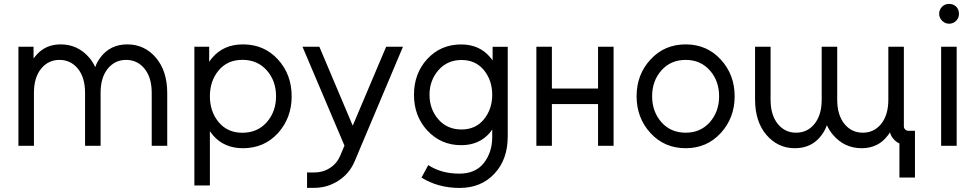

<svg xmlns="http://www.w3.org/2000/svg" viewBox="-20 -736 4928 969"><path d="M824 0V-266Q824 -377.3 767.3 -444.3Q709.7 -512 622.3 -512Q535.8 -512 486.3 -445.2Q478.5 -434.7 471.8 -422.9Q465.2 -411.2 460.7 -397.2Q448.3 -424.2 431 -444.3Q373.3 -512 286 -512Q204.8 -512 156.7 -450.3Q155.5 -448.3 153.4 -445.9Q151.3 -443.5 149.3 -441.3V-500H73V0H151.3V-267.3Q151.3 -344.8 187.5 -389.2Q223.7 -433.7 280 -433.7Q337 -433.7 373.2 -389.2Q409.3 -344.8 409.3 -267.3V0H487.7V-267.3Q487.7 -344.8 523.8 -389.2Q560 -433.7 616.3 -433.7Q673.3 -433.7 709.5 -389.2Q745.7 -344.8 745.7 -267.3V0Z M1035.7 -500V-423.7Q1039.5 -429.2 1043.4 -434.6Q1047.3 -440 1051.2 -444.5Q1108.5 -512 1206.2 -512Q1313.2 -512 1382.7 -436Q1452 -360 1452 -250Q1452 -140.8 1382.7 -64Q1313.2 12 1206.2 12Q1110.8 12 1054.3 -54Q1050.5 -58.5 1046.8 -63.8Q1043 -69 1039.3 -74.2V200H961V-500ZM1203.3 -66Q1279 -66 1326.2 -119Q1373.2 -172.7 1373.2 -250Q1373.2 -328.2 1326.2 -381.2Q1279 -434 1203.3 -434Q1128.5 -434 1084 -381.2Q1039.3 -328.2 1039.3 -250Q1039.3 -172.7 1084 -119Q1128.5 -66 1203.3 -66Z M1506.7 -500 1718.5 -1 1697.3 49.2Q1680.3 89.3 1645.5 111.5Q1609.8 134.5 1566.3 134.5H1529.7V212H1566.3Q1632.7 212 1688.2 175.8Q1742.8 140.7 1769.2 79.7L2013.7 -500H1928.8L1760.2 -101.8L1591.8 -500Z M2309.3 -433.2Q2379.5 -433.2 2421.5 -383Q2464.2 -331 2464.2 -257.5Q2464.2 -184.8 2421.5 -132.8Q2379.5 -82.5 2309.3 -82.5Q2237.5 -82.5 2193 -132.8Q2147.7 -184.8 2147.7 -257.5Q2147.7 -330.2 2193 -382.2Q2238.3 -433.2 2309.3 -433.2ZM2307.5 -511.7Q2204.2 -511.7 2136.3 -438.2Q2069.3 -365.3 2069.3 -257.5Q2069.3 -150.3 2136.3 -77.7Q2205 -3.3 2307.5 -3.3Q2398.8 -3.3 2452.8 -66.8Q2455.5 -71.2 2458.5 -74.9Q2461.5 -78.7 2464.2 -82.2V-44.3Q2464.2 33 2421.2 87.5Q2379.2 140.3 2298 140.3Q2207 140.3 2141.5 97.2L2107.2 160.2Q2190.8 212.5 2299.5 212.5Q2408.2 212.5 2475.3 140.5Q2542.5 69.3 2542.5 -48.2V-499.8H2466.2V-431Q2463.3 -435.5 2460 -439.5Q2456.7 -443.5 2453.8 -447Q2399.3 -511.7 2307.5 -511.7Z M2687 0H2765.3V-210.8H2998.3V0H3076.7V-500H2998.3V-289.2H2765.3V-500H2687Z M3440.7 -512Q3333.3 -512 3263.2 -435.8Q3192.8 -359.9 3192.8 -249.9Q3192.8 -141 3263.2 -64.2Q3333.3 12 3440.7 12Q3547.2 12 3617.3 -64.2Q3687.7 -141.1 3687.7 -250Q3687.7 -359.8 3617.3 -435.8Q3547.2 -512 3440.7 -512ZM3440.7 -433.7Q3515.3 -433.7 3562.3 -380.8Q3609.3 -328 3609.3 -250Q3609.3 -172.8 3562.3 -119.1Q3515.3 -66.3 3440.7 -66.3Q3365.2 -66.3 3318.2 -119.1Q3271.2 -172.8 3271.2 -250Q3271.2 -328 3318.2 -380.8Q3365.2 -433.7 3440.7 -433.7Z M4205.3 -500H4127V-232.7Q4127 -156 4090.8 -110.8Q4054.7 -66.3 3997.7 -66.3Q3941.3 -66.3 3905.2 -110.8Q3869 -156 3869 -232.7V-500H3790.7V-234Q3790.7 -122.7 3847.5 -55.8Q3876.2 -22.3 3911.8 -5.2Q3947.5 12 3991.7 12Q4077.3 12 4125.7 -53.2Q4134 -64.3 4141.1 -76.9Q4148.2 -89.5 4153 -104.2Q4165.8 -76.7 4183.8 -55.8Q4241.3 12 4328.8 12Q4413.2 12 4461.7 -53.8Q4464.2 -57.7 4467.1 -61.1Q4470 -64.5 4471.5 -68.7Q4476.7 -46.7 4495 -28.5Q4505.5 -17.8 4519.3 -11.8V160H4597.7V-76H4564Q4555 -76 4548.3 -82.7Q4541.7 -89.3 4541.7 -98.3V-500H4463.3V-232.7Q4463.3 -156 4427.2 -110.8Q4391 -66.3 4334.8 -66.3Q4277.7 -66.3 4241.5 -110.8Q4205.3 -156 4205.3 -232.7Z M4819.8 -666.3Q4819.8 -688.2 4805.8 -702.3Q4791.7 -716.3 4769.8 -716.3Q4748.8 -716.3 4734.8 -702.3Q4719.8 -687.3 4719.8 -666.3Q4719.8 -646.2 4734.8 -631.3Q4749.7 -616.3 4769.8 -616.3Q4790.8 -616.3 4805.8 -631.3Q4819.8 -645.3 4819.8 -666.3ZM4729.8 0H4808.2V-500H4729.8Z"/></svg>

Font: Unageo Variable
Style: Regular
Weight: 300
Designer: Richard Sepsi
Foundry: Richard Sepsi
Version: Version 2.200